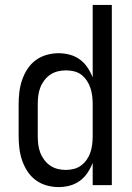

<svg xmlns="http://www.w3.org/2000/svg" viewBox="-20 -755 540 783"><path d="M219 8Q194 8 169.5 1Q145 -6 125 -21Q105 -36 91.5 -57Q78 -78 70 -101.5Q62 -125 59 -150Q56 -175 56 -200V-330Q56 -355 59 -380Q62 -405 70 -428.5Q78 -452 91.5 -473Q105 -494 125 -509Q145 -524 169.5 -531Q194 -538 219 -538Q242 -538 264.5 -532Q287 -526 305.5 -512.5Q324 -499 337 -479.5Q350 -460 358 -439V-735H436V0H358V-91Q350 -70 337 -50.5Q324 -31 305.5 -17.5Q287 -4 264.5 2Q242 8 219 8ZM249 -62Q249 -62 249 -62Q249 -62 249 -62Q266 -62 282.5 -66.5Q299 -71 312 -81Q325 -91 334.5 -105Q344 -119 349 -134.5Q354 -150 356 -166.5Q358 -183 358 -200V-330Q358 -347 356 -363.5Q354 -380 349 -395.5Q344 -411 334.5 -425.5Q325 -440 312 -450Q299 -460 282.5 -464Q266 -468 249 -468Q232 -468 215.5 -464Q199 -460 185 -450.5Q171 -441 160.5 -427Q150 -413 144 -397Q138 -381 136 -364Q134 -347 134 -330V-200Q134 -183 136 -166Q138 -149 144 -133Q150 -117 160.5 -103Q171 -89 185 -79.5Q199 -70 215.5 -66Q232 -62 249 -62Z"/></svg>

Font: iosevka_custom_sans_ss08
Style: Regular
Weight: 400
Designer: Belleve Invis
Foundry: Belleve Invis
Version: Version 10.3.0; ttfautohint (v1.8.3)